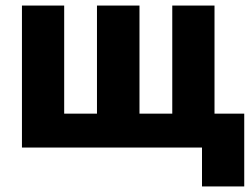

<svg xmlns="http://www.w3.org/2000/svg" viewBox="-20 -531 899 691"><path d="M59 0H707V140H859V-122H752V-511H600V-122H482V-511H329V-122H211V-511H59Z"/></svg>

Font: Finlandica
Style: Bold
Weight: 700
Designer: Niklas Ekholm, Juho Hiilivirta, Jaakko Suomalainen
Foundry: Helsinki Type Studio
Version: Version 2.000;Glyphs 3.2 (3202)